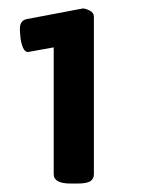

<svg xmlns="http://www.w3.org/2000/svg" viewBox="-20 -783 335 454"><path d="M147 -349Q107 -349 107 -371V-671L46 -660Q39 -660 34.5 -670Q30 -680 28.5 -693.5Q27 -707 27 -715Q27 -735 44 -738L176 -763Q182 -763 192 -758Q202 -753 202 -744V-371Q202 -360 193.5 -354.5Q185 -349 163 -349Z"/></svg>

Font: Asap Semi Condensed ExtraBold
Style: Regular
Weight: 800
Width: 4
Designer: Pablo Cosgaya
Foundry: Omnibus-Type
Version: Version 3.001; ttfautohint (v1.8.4.7-5d5b)